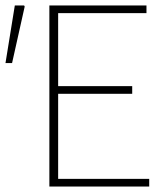

<svg xmlns="http://www.w3.org/2000/svg" viewBox="-40 -680 610 700"><path d="M140 0V-660H494V-632H172V-366H442V-338H172V-28H504V0ZM-20 -450 14 -660H48L50 -656L4 -450Z"/></svg>

Font: SourceSans3VF
Style: Regular
Weight: 200
Designer: Paul D. Hunt
Foundry: Adobe
Version: Version 3.052;hotconv 1.1.0;makeotfexe 2.6.0